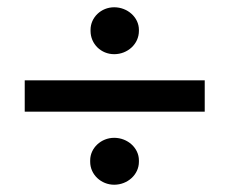

<svg xmlns="http://www.w3.org/2000/svg" viewBox="-20 -589 631 528"><path d="M294 -440C331 -440 362 -468 362 -504V-507C362 -541 331 -569 294 -569C258 -569 229 -541 229 -507V-504C229 -468 258 -440 294 -440ZM48 -282H543V-368H48ZM294 -81C331 -81 362 -109 362 -144V-148C362 -182 331 -210 294 -210C258 -210 228 -182 228 -148V-144C228 -109 258 -81 294 -81Z"/></svg>

Font: Fixel Display Medium
Style: Regular
Weight: 500
Designer: AlfaBravo + MacPaw
Foundry: Kyrylo Tkachov, Marchela Mozhyna, Serhii Makarenko, Maria Weinstein, Zakhar Kryvoshyya
Version: Version 1.211